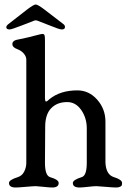

<svg xmlns="http://www.w3.org/2000/svg" viewBox="-20 -832 583 854"><path d="M149 -739Q139 -744 129 -739L75 -718Q31 -701 23 -701Q8 -701 8 -711Q8 -717 15 -723L101 -790Q130 -812 139 -812Q148 -812 177 -790L263 -724Q269 -719 269 -712Q269 -701 255 -701Q244 -701 203 -718ZM449 -110Q451 -55 487 -44Q523 -33 523 -18Q523 -12 522 -8.5Q521 -5 514.5 -1.5Q508 2 496 2Q484 2 449.5 -1Q415 -4 408 -4Q398 -4 371.5 -1Q345 2 334 2Q304 2 304 -18Q304 -32 343 -44Q366 -50 366 -108V-261Q366 -307 341.5 -342.5Q317 -378 279 -378Q234 -378 207.5 -350.5Q181 -323 181 -268L180 -108Q180 -51 203 -44Q241 -33 241 -18Q241 2 212 2Q200 2 173 -1Q146 -4 139 -4Q129 -4 95 -1Q61 2 50 2Q20 2 20 -18Q20 -32 59 -44Q78 -50 87.5 -68.5Q97 -87 97 -108V-567Q97 -580 86.5 -593Q76 -606 58 -613Q35 -621 35 -636Q35 -653 64 -657Q81 -660 105.5 -666Q130 -672 147 -676.5Q164 -681 168 -681Q176 -681 178 -675.5Q180 -670 180 -654V-395Q180 -389 181 -385.5Q182 -382 183 -381Q184 -380 187 -381Q190 -382 191 -383Q192 -384 195.5 -387Q199 -390 200 -391Q248 -430 324 -430Q376 -430 412.5 -388.5Q449 -347 449 -291Z"/></svg>

Font: EB Garamond 08
Style: Regular
Weight: 400
Version: Version 0.016 ; ttfautohint (v1.5)